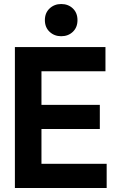

<svg xmlns="http://www.w3.org/2000/svg" viewBox="-20 -934 570 954"><path d="M54 0V-700H504V-580H186V-413H476V-293H186V-120H510V0ZM203 -834Q203 -870 226.5 -892Q250 -914 284 -914Q319 -914 342 -892Q365 -870 365 -834Q365 -798 342 -776Q319 -754 284 -754Q250 -754 226.5 -776Q203 -798 203 -834Z"/></svg>

Font: Space Grotesk Frontify
Style: Bold
Weight: 700
Designer: Florian Karsten
Version: Version 2.000